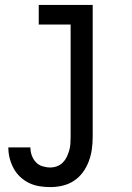

<svg xmlns="http://www.w3.org/2000/svg" viewBox="-20 -540 540 783"><path d="M185 223Q163 223 141 219.5Q119 216 99 206.5Q79 197 62.5 181.5Q46 166 35.5 146.5Q25 127 19.5 105.5Q14 84 14 61H104Q104 78 109.5 93.5Q115 109 126 121Q137 133 153 138Q169 143 185 143Q199 143 212.5 138Q226 133 236 123Q246 113 252 100.5Q258 88 262 74.5Q266 61 267 47Q268 33 268 19V-440H138V-520H358V19Q358 44 354.5 69Q351 94 342 118Q333 142 318 162.5Q303 183 282 197Q261 211 236 217Q211 223 185 223Z"/></svg>

Font: Iosevka Term Curly Medium
Style: Regular
Weight: 500
Designer: Belleve Invis
Foundry: Belleve Invis
Version: Version 32.3.0